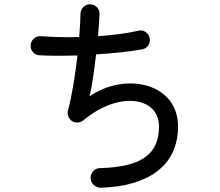

<svg xmlns="http://www.w3.org/2000/svg" viewBox="-20 -833 1040 907"><path d="M456 54C675 47 821 -46 821 -236C821 -439 576 -496 403 -378C414 -421 425 -499 434 -576C513 -581 592 -589 652 -600C677 -604 692 -629 687 -653C682 -678 658 -694 634 -688C579 -675 512 -667 443 -662C447 -705 449 -743 450 -769C451 -794 428 -813 404 -813C379 -812 360 -791 360 -766C360 -740 358 -701 354 -658C289 -656 226 -658 174 -662C149 -664 127 -646 125 -621C122 -597 140 -574 165 -572C213 -569 277 -569 346 -571C335 -479 320 -378 301 -311C296 -292 304 -272 320 -261C337 -251 358 -252 373 -264C541 -405 731 -376 731 -236C731 -113 660 -44 453 -39C427 -39 407 -17 408 9C409 34 431 54 456 54Z"/></svg>

Font: 寒蝉半圆体
Style: Regular
Weight: 400
Designer: Yoshimichi Ohira & Warren
Foundry: ChillType
Version: Version 1.800;Glyphs 3.1.1 (3135)